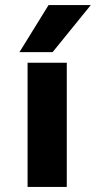

<svg xmlns="http://www.w3.org/2000/svg" viewBox="-20 -739 379 759"><path d="M244 0V-491H89V0ZM172 -719 57 -533H188L339 -719Z"/></svg>

Font: Falling Sky
Style: ExBd
Weight: 400
Designer: Paul D. Hunt
Foundry: Adobe Systems Incorporated
Version: Version 1.02